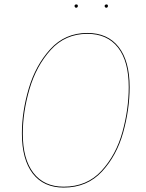

<svg xmlns="http://www.w3.org/2000/svg" viewBox="-20 -839 662 868"><path d="M566 -445Q566 -345 537 -240.5Q508 -136 441 -63.5Q374 9 268 9Q177 9 128 -54.5Q79 -118 79 -236Q79 -334 110 -439Q141 -544 207.5 -617Q274 -690 375 -690Q467 -690 516.5 -626.5Q566 -563 566 -445ZM83 -235Q83 -120 131 -57.5Q179 5 268 5Q373 5 439 -67Q505 -139 533.5 -242.5Q562 -346 562 -445Q562 -562 513.5 -624Q465 -686 375 -686Q275 -686 209.5 -613.5Q144 -541 113.5 -436.5Q83 -332 83 -235ZM317 -812Q317 -815 319 -817Q321 -819 325 -819Q332 -819 332 -812Q332 -809 330 -806.5Q328 -804 324 -804Q321 -804 319 -806.5Q317 -809 317 -812ZM453 -812Q453 -815 455.5 -817Q458 -819 461 -819Q468 -819 468 -812Q468 -809 466 -806.5Q464 -804 461 -804Q457 -804 455 -806.5Q453 -809 453 -812Z"/></svg>

Font: Fira Sans Condensed Four
Style: Italic
Weight: 100
Width: 3
Italic angle: -8°
Designer: bBox Type GmbH & Carrois Corporate GbR & Edenspiekermann AG
Foundry: bBox Type GmbH & Carrois Corporate GbR & Edenspiekermann AG
Version: Version 4.301